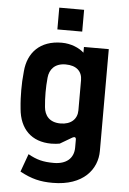

<svg xmlns="http://www.w3.org/2000/svg" viewBox="-60 -744 674 1001"><g transform="rotate(5 276.5 -243.5)"><path d="M254 213C415 213 485 121 485 26V-507H355V-477C330 -500 287 -519 238 -519C125 -519 62 -452 54 -353C50 -315 49 -286 49 -255C49 -226 50 -196 54 -157C63 -53 125 10 229 10C248 10 260 8 273 6L336 -31C347 -37 355 -35 355 -22V19C355 77 315 109 251 109C194 109 161 100 116 75L82 169C143 202 189 213 254 213ZM268 -99C209 -99 184 -134 180 -177C175 -229 175 -279 180 -331C184 -374 211 -408 268 -408C325 -408 355 -379 355 -333V-175C355 -130 323 -99 268 -99ZM209 -586H339V-700H209Z"/></g></svg>

Font: Finlandica SemiBold
Style: Regular
Weight: 600
Designer: Niklas Ekholm, Juho Hiilivirta, Jaakko Suomalainen
Foundry: Helsinki Type Studio
Version: Version 2.000;Glyphs 3.2 (3202)